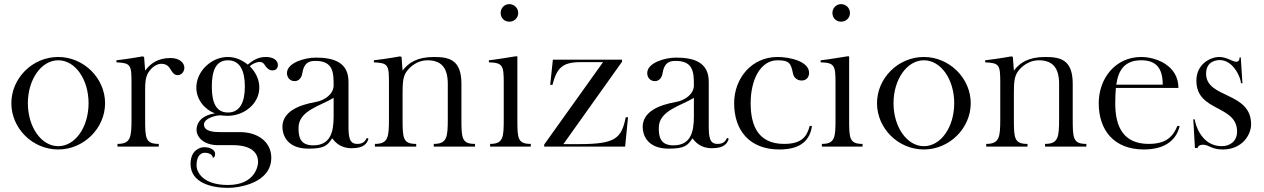

<svg xmlns="http://www.w3.org/2000/svg" viewBox="-20 -710 6124 930"><path d="M262 0ZM35 -210C35 -331 137 -434 262 -434C386 -434 489 -331 489 -210C489 -89 386 14 262 14C137 14 35 -89 35 -210ZM115 -210C115 -95 180 -2 262 -2C345 -2 409 -95 409 -210C409 -325 345 -418 262 -418C180 -418 115 -325 115 -210Z M678 -434 683 -368C708 -401 743 -429 806 -429C849 -429 873 -406 873 -382C873 -365 861 -346 841 -346C803 -346 814 -401 761 -401C740 -401 714 -385 697 -356C685 -336 683 -306 683 -279V-133C683 -40 685 -13 749 -13V0H549V-13C613 -13 617 -45 617 -133V-307C617 -395 614 -405 544 -408V-418C606 -425 671 -437 671 -437Z M1236 -410C1224 -410 1200 -400 1190 -389C1218 -361 1236 -326 1236 -286C1236 -207 1162 -149 1083 -149C1071 -149 1059 -150 1053 -151C1034 -154 968 -139 968 -107C968 -72 1018 -70 1051 -70H1143C1231 -70 1294 -21 1294 54C1294 177 1138 200 1084 200C1006 200 903 176 903 84C903 17 949 3 969 3C1003 3 1022 19 1022 35C1022 49 1017 52 1011 55C1011 45 1000 30 972 30C957 30 932 40 932 91C932 124 963 186 1084 186C1221 186 1230 86 1230 77C1230 60 1230 -7 1107 -7H1034C973 -7 932 -41 932 -82C932 -105 945 -149 1021 -161C972 -179 931 -227 931 -286C931 -365 1004 -434 1083 -434C1119 -434 1152 -420 1180 -397C1211 -423 1236 -434 1268 -434C1301 -434 1326 -420 1326 -395C1326 -380 1317 -369 1300 -369C1284 -369 1272 -380 1264 -393C1255 -408 1247 -410 1236 -410ZM1006 -291C1006 -216 1025 -165 1084 -165C1143 -165 1166 -216 1166 -291C1166 -366 1143 -418 1084 -418C1025 -418 1006 -366 1006 -291Z M1522 0ZM1348 -95C1348 -168 1424 -201 1509 -216C1554 -224 1596 -255 1596 -296C1596 -357 1595 -415 1508 -415C1476 -415 1452 -406 1444 -354C1441 -334 1428 -317 1407 -317C1385 -317 1370 -334 1370 -356C1370 -406 1456 -431 1510 -431C1597 -431 1668 -408 1668 -314V-101C1668 -49 1671 -13 1710 -13C1740 -13 1748 -26 1757 -42L1765 -38C1758 -19 1748 8 1683 8C1626 8 1601 -25 1589 -40C1566 -5 1551 10 1474 10C1367 10 1348 -60 1348 -95ZM1497 -6C1579 -6 1596 -68 1596 -145V-236C1535 -198 1426 -175 1426 -91C1426 -51 1431 -6 1497 -6Z M1864 -133V-307C1864 -395 1861 -405 1791 -408V-418C1853 -425 1918 -437 1918 -437L1925 -434L1930 -368C1958 -405 1999 -434 2082 -434C2157 -434 2215 -420 2215 -304V-133C2215 -40 2217 -13 2281 -13V0H2081V-13C2145 -13 2149 -45 2149 -133V-304C2149 -389 2111 -418 2050 -418C2004 -418 1966 -389 1947 -360C1932 -337 1930 -307 1930 -257V-133C1930 -40 1932 -13 1996 -13V0H1796V-13C1860 -13 1864 -45 1864 -133Z M2420 -133V-311C2420 -394 2414 -406 2348 -408V-418C2373 -420 2476 -437 2476 -437H2486V-133C2486 -40 2487 -13 2551 -13V0H2354V-13C2418 -13 2420 -45 2420 -133ZM2405 -647C2405 -671 2423 -690 2447 -690C2471 -690 2490 -671 2490 -647C2490 -623 2471 -605 2447 -605C2423 -605 2405 -623 2405 -647Z M2831 0ZM2709 -12H2786C2962 -12 2990 -40 3011 -142H3022L3008 0H2616V-10L2901 -409H2792C2703 -409 2677 -380 2656 -299H2645L2658 -421H2993V-411Z M3267 0ZM3093 -95C3093 -168 3169 -201 3254 -216C3299 -224 3341 -255 3341 -296C3341 -357 3340 -415 3253 -415C3221 -415 3197 -406 3189 -354C3186 -334 3173 -317 3152 -317C3130 -317 3115 -334 3115 -356C3115 -406 3201 -431 3255 -431C3342 -431 3413 -408 3413 -314V-101C3413 -49 3416 -13 3455 -13C3485 -13 3493 -26 3502 -42L3510 -38C3503 -19 3493 8 3428 8C3371 8 3346 -25 3334 -40C3311 -5 3296 10 3219 10C3112 10 3093 -60 3093 -95ZM3242 -6C3324 -6 3341 -68 3341 -145V-236C3280 -198 3171 -175 3171 -91C3171 -51 3176 -6 3242 -6Z M3746 -434C3803 -434 3899 -414 3899 -357C3899 -335 3885 -320 3863 -320C3841 -320 3825 -334 3821 -354C3811 -405 3802 -418 3746 -418C3664 -418 3616 -325 3616 -210C3616 -95 3657 -13 3778 -13C3866 -13 3889 -51 3902 -100H3913C3904 -37 3866 14 3755 14C3610 14 3536 -79 3536 -210C3536 -331 3621 -434 3746 -434Z M4027 -133V-311C4027 -394 4021 -406 3955 -408V-418C3980 -420 4083 -437 4083 -437H4093V-133C4093 -40 4094 -13 4158 -13V0H3961V-13C4025 -13 4027 -45 4027 -133ZM4012 -647C4012 -671 4030 -690 4054 -690C4078 -690 4097 -671 4097 -647C4097 -623 4078 -605 4054 -605C4030 -605 4012 -623 4012 -647Z M4455 0ZM4228 -210C4228 -331 4330 -434 4455 -434C4579 -434 4682 -331 4682 -210C4682 -89 4579 14 4455 14C4330 14 4228 -89 4228 -210ZM4308 -210C4308 -95 4373 -2 4455 -2C4538 -2 4602 -95 4602 -210C4602 -325 4538 -418 4455 -418C4373 -418 4308 -325 4308 -210Z M4825 -133V-307C4825 -395 4822 -405 4752 -408V-418C4814 -425 4879 -437 4879 -437L4886 -434L4891 -368C4919 -405 4960 -434 5043 -434C5118 -434 5176 -420 5176 -304V-133C5176 -40 5178 -13 5242 -13V0H5042V-13C5106 -13 5110 -45 5110 -133V-304C5110 -389 5072 -418 5011 -418C4965 -418 4927 -389 4908 -360C4893 -337 4891 -307 4891 -257V-133C4891 -40 4893 -13 4957 -13V0H4757V-13C4821 -13 4825 -45 4825 -133Z M5506 0ZM5688 -284H5385C5383 -261 5382 -235 5382 -209C5382 -94 5423 -13 5544 -13C5631 -13 5662 -50 5683 -100H5694C5680 -37 5629 14 5521 14C5376 14 5302 -79 5302 -210C5302 -331 5383 -434 5508 -434C5578 -434 5688 -394 5688 -284ZM5508 -418C5428 -418 5397 -371 5387 -300H5612C5612 -380 5580 -418 5508 -418Z M5897 0ZM5972 -73C5972 -203 5775 -167 5775 -319C5775 -401 5844 -434 5886 -434C5923 -434 5950 -411 5967 -411C5983 -411 5984 -423 5984 -432H5990L5998 -307H5991C5991 -330 5956 -419 5888 -419C5874 -419 5822 -415 5822 -353C5822 -232 6040 -267 6040 -108C6040 -57 5997 14 5903 14C5846 14 5837 -9 5807 -9C5791 -9 5781 -1 5781 7H5768L5760 -132H5767C5768 -116 5795 -2 5898 -2C5937 -2 5972 -25 5972 -73Z"/></svg>

Font: Open Baskerville 0.0.53
Style: Normal
Weight: 400
Designer: Isaac Moore, James Puckett, Rob Mientjes
Foundry: The Open Baskerville Project
Version: 0.0.53 (g939f078)